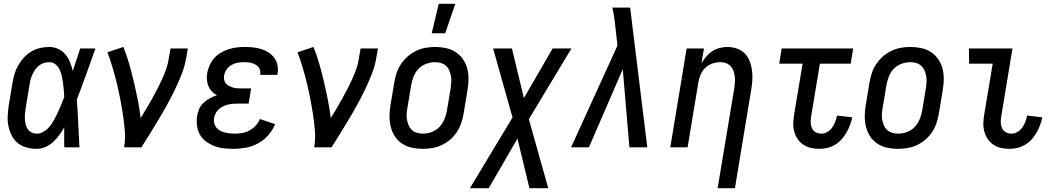

<svg xmlns="http://www.w3.org/2000/svg" viewBox="-20 -775 5540 1010"><path d="M174 8Q146 8 120 1Q94 -6 74 -22Q54 -38 42 -61.5Q30 -85 24.5 -111Q19 -137 20.5 -165Q22 -193 26 -221L46 -341Q50 -364 57 -387.5Q64 -411 76.5 -432.5Q89 -454 106.5 -473Q124 -492 145.5 -504.5Q167 -517 191 -522.5Q215 -528 239 -528Q264 -528 286.5 -517.5Q309 -507 324 -489Q339 -471 348 -448.5Q357 -426 363 -402Q373 -432 382.5 -461.5Q392 -491 402 -520H482Q458 -453 434 -385.5Q410 -318 384 -251Q389 -188 391.5 -125.5Q394 -63 398 0H318Q317 -26 317.5 -52.5Q318 -79 318 -105Q306 -85 292 -65Q278 -45 260 -28.5Q242 -12 219.5 -2Q197 8 174 8ZM175 -72Q190 -72 204.5 -79.5Q219 -87 230.5 -98Q242 -109 251 -122.5Q260 -136 267.5 -150Q275 -164 281.5 -178Q288 -192 294.5 -206.5Q301 -221 306.5 -235.5Q312 -250 318 -265Q317 -284 315.5 -302.5Q314 -321 311.5 -339Q309 -357 305 -375Q301 -393 293.5 -409Q286 -425 272 -436.5Q258 -448 239 -448Q225 -448 210.5 -443.5Q196 -439 184.5 -429.5Q173 -420 164.5 -407.5Q156 -395 150 -382Q144 -369 140.5 -355Q137 -341 135 -327L115 -207Q113 -193 111.5 -178Q110 -163 111 -148.5Q112 -134 115 -120.5Q118 -107 126 -95.5Q134 -84 147 -78Q160 -72 175 -72Z M633 0Q640 -44 636.5 -87.5Q633 -131 626.5 -173Q620 -215 612 -256.5Q604 -298 594 -339Q584 -380 572 -420.5Q560 -461 545 -500L629 -528Q647 -484 660 -438Q673 -392 684 -345Q695 -298 704.5 -250.5Q714 -203 720 -154Q735 -179 750.5 -204.5Q766 -230 780 -255.5Q794 -281 807.5 -307Q821 -333 833 -359.5Q845 -386 854.5 -413Q864 -440 868 -468L877 -520H968L959 -468Q952 -427 936 -386Q920 -345 901 -305.5Q882 -266 861 -227.5Q840 -189 817 -151Q794 -113 771 -75Q748 -37 724 0Z M1208 8Q1182 8 1156 5Q1130 2 1107 -7Q1084 -16 1064 -30.5Q1044 -45 1032 -66Q1020 -87 1016.5 -113Q1013 -139 1017 -165Q1020 -184 1028 -202.5Q1036 -221 1051.5 -235Q1067 -249 1085 -258.5Q1103 -268 1121 -274Q1106 -282 1094.5 -294Q1083 -306 1076.5 -321.5Q1070 -337 1068.5 -355Q1067 -373 1070 -391Q1074 -412 1083.5 -433Q1093 -454 1108 -470.5Q1123 -487 1143 -498.5Q1163 -510 1184 -516.5Q1205 -523 1226.5 -525.5Q1248 -528 1269 -528Q1291 -528 1313 -525.5Q1335 -523 1355.5 -516.5Q1376 -510 1393.5 -498.5Q1411 -487 1423 -470.5Q1435 -454 1439.5 -432.5Q1444 -411 1440 -388L1439 -381H1349V-384Q1352 -401 1344.5 -414.5Q1337 -428 1323.5 -435.5Q1310 -443 1294.5 -445.5Q1279 -448 1262 -448Q1246 -448 1229.5 -445Q1213 -442 1197.5 -433Q1182 -424 1172 -409.5Q1162 -395 1159 -378Q1157 -367 1159 -356.5Q1161 -346 1167 -337.5Q1173 -329 1182.5 -324Q1192 -319 1202 -315.5Q1212 -312 1223 -311Q1234 -310 1245 -310H1301L1288 -230H1232Q1219 -230 1206 -229Q1193 -228 1180 -225Q1167 -222 1154.5 -216Q1142 -210 1131.5 -201Q1121 -192 1115 -180Q1109 -168 1106 -155Q1104 -141 1107 -127.5Q1110 -114 1117.5 -104.5Q1125 -95 1136.5 -88.5Q1148 -82 1161 -78.5Q1174 -75 1188 -73.5Q1202 -72 1216 -72Q1235 -72 1254.5 -75.5Q1274 -79 1292.5 -89Q1311 -99 1325.5 -114.5Q1340 -130 1347 -149L1427 -122Q1415 -91 1391.5 -64Q1368 -37 1337 -20.5Q1306 -4 1273 2Q1240 8 1208 8Z M1633 0Q1640 -44 1636.5 -87.5Q1633 -131 1626.5 -173Q1620 -215 1612 -256.5Q1604 -298 1594 -339Q1584 -380 1572 -420.5Q1560 -461 1545 -500L1629 -528Q1647 -484 1660 -438Q1673 -392 1684 -345Q1695 -298 1704.5 -250.5Q1714 -203 1720 -154Q1735 -179 1750.5 -204.5Q1766 -230 1780 -255.5Q1794 -281 1807.5 -307Q1821 -333 1833 -359.5Q1845 -386 1854.5 -413Q1864 -440 1868 -468L1877 -520H1968L1959 -468Q1952 -427 1936 -386Q1920 -345 1901 -305.5Q1882 -266 1861 -227.5Q1840 -189 1817 -151Q1794 -113 1771 -75Q1748 -37 1724 0Z M2204 8Q2175 8 2147 2Q2119 -4 2096 -19Q2073 -34 2058 -56.5Q2043 -79 2036 -106Q2029 -133 2029 -162Q2029 -191 2034 -221L2054 -341Q2058 -365 2066 -390Q2074 -415 2089 -437.5Q2104 -460 2124.5 -478Q2145 -496 2169 -507.5Q2193 -519 2218.5 -523.5Q2244 -528 2269 -528Q2298 -528 2326 -522Q2354 -516 2377 -501Q2400 -486 2415.5 -463.5Q2431 -441 2438 -414Q2445 -387 2444.5 -358Q2444 -329 2439 -299L2419 -179Q2415 -155 2407 -130Q2399 -105 2384.5 -82.5Q2370 -60 2349.5 -42Q2329 -24 2305 -12.5Q2281 -1 2255 3.5Q2229 8 2204 8ZM2205 -72Q2228 -72 2251 -80.5Q2274 -89 2291 -106.5Q2308 -124 2317.5 -147Q2327 -170 2331 -193L2351 -313Q2353 -329 2354 -345Q2355 -361 2352 -376Q2349 -391 2343 -405Q2337 -419 2326 -429Q2315 -439 2300 -443.5Q2285 -448 2269 -448Q2246 -448 2222.5 -439.5Q2199 -431 2182 -413.5Q2165 -396 2156 -373Q2147 -350 2143 -327L2123 -207Q2120 -191 2119 -175Q2118 -159 2121 -144Q2124 -129 2130 -115Q2136 -101 2147 -91Q2158 -81 2173.5 -76.5Q2189 -72 2205 -72ZM2251 -600 2288 -755H2375L2322 -600Z M2551 215H2452L2676 -157L2574 -520H2673L2736 -259L2887 -520H2986L2762 -148L2864 215H2765L2702 -46Z M2984 0 3228 -535 3219 -617Q3216 -647 3212 -676.5Q3208 -706 3201 -735H3295L3304 -660L3385 0H3291L3256 -411L3078 0Z M3755 215 3843 -313Q3845 -328 3846 -343.5Q3847 -359 3845 -374Q3843 -389 3838 -403Q3833 -417 3823 -427.5Q3813 -438 3798.5 -443Q3784 -448 3769 -448Q3748 -448 3726.5 -440.5Q3705 -433 3689 -417Q3673 -401 3664.5 -380Q3656 -359 3653 -338L3597 0H3506L3592 -520H3683L3670 -441Q3680 -459 3694 -476Q3708 -493 3726 -505Q3744 -517 3765 -522.5Q3786 -528 3806 -528Q3832 -528 3856.5 -519.5Q3881 -511 3898 -493.5Q3915 -476 3924 -452.5Q3933 -429 3936 -404Q3939 -379 3937.5 -352.5Q3936 -326 3931 -299L3846 215Z M4290 8Q4267 8 4245 3Q4223 -2 4205 -14.5Q4187 -27 4175 -45Q4163 -63 4157.5 -85Q4152 -107 4153 -130Q4154 -153 4158 -176L4202 -440H4079L4092 -520H4468L4455 -440H4293L4247 -163Q4244 -147 4244.5 -131Q4245 -115 4251 -101Q4257 -87 4271 -79.5Q4285 -72 4301 -72Q4317 -72 4332.5 -81Q4348 -90 4358 -104.5Q4368 -119 4374 -135Q4380 -151 4383 -167L4463 -158Q4459 -138 4451.5 -117.5Q4444 -97 4433 -78Q4422 -59 4407 -42Q4392 -25 4372.5 -13.5Q4353 -2 4332 3Q4311 8 4290 8Z M4704 8Q4675 8 4647 2Q4619 -4 4596 -19Q4573 -34 4558 -56.5Q4543 -79 4536 -106Q4529 -133 4529 -162Q4529 -191 4534 -221L4554 -341Q4558 -365 4566 -390Q4574 -415 4589 -437.5Q4604 -460 4624.5 -478Q4645 -496 4669 -507.5Q4693 -519 4718.5 -523.5Q4744 -528 4769 -528Q4798 -528 4826 -522Q4854 -516 4877 -501Q4900 -486 4915.5 -463.5Q4931 -441 4938 -414Q4945 -387 4944.5 -358Q4944 -329 4939 -299L4919 -179Q4915 -155 4907 -130Q4899 -105 4884.5 -82.5Q4870 -60 4849.5 -42Q4829 -24 4805 -12.5Q4781 -1 4755 3.5Q4729 8 4704 8ZM4705 -72Q4728 -72 4751 -80.5Q4774 -89 4791 -106.5Q4808 -124 4817.5 -147Q4827 -170 4831 -193L4851 -313Q4853 -329 4854 -345Q4855 -361 4852 -376Q4849 -391 4843 -405Q4837 -419 4826 -429Q4815 -439 4800 -443.5Q4785 -448 4769 -448Q4746 -448 4722.5 -439.5Q4699 -431 4682 -413.5Q4665 -396 4656 -373Q4647 -350 4643 -327L4623 -207Q4620 -191 4619 -175Q4618 -159 4621 -144Q4624 -129 4630 -115Q4636 -101 4647 -91Q4658 -81 4673.5 -76.5Q4689 -72 4705 -72Z M5290 8Q5267 8 5245 3Q5223 -2 5205 -14.5Q5187 -27 5175 -45Q5163 -63 5157.5 -85Q5152 -107 5153 -130Q5154 -153 5158 -176L5202 -440H5078L5077 -520H5306L5247 -163Q5244 -147 5244.5 -131Q5245 -115 5251 -101Q5257 -87 5271 -79.5Q5285 -72 5301 -72Q5317 -72 5332.5 -81Q5348 -90 5358 -104.5Q5368 -119 5374 -135Q5380 -151 5383 -167L5463 -158Q5459 -138 5451.5 -117.5Q5444 -97 5433 -78Q5422 -59 5407 -42Q5392 -25 5372.5 -13.5Q5353 -2 5332 3Q5311 8 5290 8Z"/></svg>

Font: Iosevka Medium
Style: Italic
Weight: 500
Italic angle: -9°
Monospace: yes
Designer: Belleve Invis
Foundry: Belleve Invis
Version: Version 32.5.0; ttfautohint (v1.8.4)